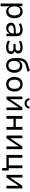

<svg xmlns="http://www.w3.org/2000/svg" viewBox="2494 -3263 949 5977"><g transform="rotate(90 2968.5 -274.5)"><path d="M91 180V-497H170V-391H174Q196 -448 238 -476.5Q280 -505 339 -505Q403 -505 450 -473Q497 -441 522 -384Q547 -327 547 -248Q547 -172 522 -114Q497 -56 450.5 -23.5Q404 9 339 9Q281 9 241.5 -19Q202 -47 182 -100H178V180ZM318 -63Q387 -63 423.5 -113Q460 -163 460 -249Q460 -335 424 -384Q388 -433 319 -433Q250 -433 213.5 -384Q177 -335 177 -249Q177 -163 213.5 -113Q250 -63 318 -63Z M857 9Q808 9 769 -11.5Q730 -32 708 -66Q686 -100 686 -141Q686 -196 717 -229Q748 -262 809 -276.5Q870 -291 960 -291H1034V-230H967Q916 -230 879.5 -226Q843 -222 819 -212.5Q795 -203 783.5 -186.5Q772 -170 772 -144Q772 -103 802 -82Q832 -61 875 -61Q913 -61 946 -80Q979 -99 1000 -131.5Q1021 -164 1021 -203V-330Q1021 -385 989 -409Q957 -433 896 -433Q857 -433 816.5 -422Q776 -411 732 -384L704 -449Q735 -468 768.5 -480Q802 -492 837.5 -498.5Q873 -505 909 -505Q968 -505 1012 -486Q1056 -467 1081 -427Q1106 -387 1106 -323V0H1031V-105H1027Q1012 -75 988.5 -49Q965 -23 932 -7Q899 9 857 9Z M1449 9Q1384 9 1329 -7Q1274 -23 1243 -51L1270 -112Q1303 -85 1350 -73.5Q1397 -62 1446 -62Q1513 -62 1545.5 -82Q1578 -102 1578 -144Q1578 -183 1552 -201Q1526 -219 1477 -219H1347V-285H1472Q1513 -285 1537.5 -304.5Q1562 -324 1562 -360Q1562 -398 1534 -416Q1506 -434 1449 -434Q1400 -434 1356 -422Q1312 -410 1276 -382L1249 -446Q1284 -475 1338.5 -490Q1393 -505 1455 -505Q1547 -505 1596 -469Q1645 -433 1645 -370Q1645 -334 1628 -304.5Q1611 -275 1576 -259V-255Q1607 -244 1625.5 -227Q1644 -210 1653 -187.5Q1662 -165 1662 -136Q1662 -70 1607 -30.5Q1552 9 1449 9Z M2018 9Q1948 9 1896 -22Q1844 -53 1816 -113Q1788 -173 1788 -257V-348Q1788 -389 1791.5 -429Q1795 -469 1807 -507Q1819 -545 1843.5 -577.5Q1868 -610 1910 -636.5Q1952 -663 2017 -680L2186 -729L2211 -657L2022 -605Q1942 -583 1904.5 -531Q1867 -479 1867 -397V-384H1871Q1885 -419 1907.5 -443.5Q1930 -468 1962 -481Q1994 -494 2035 -494Q2083 -494 2121.5 -477Q2160 -460 2188 -428Q2216 -396 2231 -350Q2246 -304 2246 -245Q2246 -166 2218 -109Q2190 -52 2139 -21.5Q2088 9 2018 9ZM2017 -63Q2085 -63 2122 -108Q2159 -153 2159 -241Q2159 -329 2121.5 -375Q2084 -421 2017 -421Q1951 -421 1913.5 -375Q1876 -329 1876 -245Q1876 -155 1913 -109Q1950 -63 2017 -63Z M2603 9Q2533 9 2481.5 -22Q2430 -53 2402.5 -110.5Q2375 -168 2375 -249Q2375 -329 2402.5 -386.5Q2430 -444 2481.5 -474.5Q2533 -505 2603 -505Q2674 -505 2724.5 -474.5Q2775 -444 2802.5 -386.5Q2830 -329 2830 -249Q2830 -168 2802.5 -110.5Q2775 -53 2724.5 -22Q2674 9 2603 9ZM2602 -67Q2669 -67 2706.5 -114Q2744 -161 2744 -249Q2744 -337 2707 -383.5Q2670 -430 2603 -430Q2536 -430 2498.5 -383.5Q2461 -337 2461 -249Q2461 -161 2498.5 -114Q2536 -67 2602 -67Z M2986 0V-496H3069V-108H3064L3325 -496H3408V0H3325L3326 -389H3330L3069 0ZM3198 -565Q3155 -565 3122 -581.5Q3089 -598 3066.5 -630.5Q3044 -663 3035 -711L3093 -724Q3103 -677 3129 -653.5Q3155 -630 3198 -630Q3239 -630 3265 -652.5Q3291 -675 3305 -724L3362 -711Q3352 -663 3329.5 -630.5Q3307 -598 3273.5 -581.5Q3240 -565 3198 -565Z M3590 0V-496H3678V-292H3931V-496H4018V0H3931V-219H3678V0Z M4200 0V-496H4283V-108H4278L4539 -496H4622V0H4539L4540 -389H4544L4283 0Z M5212 133V0H4804V-496H4892V-73H5128V-496H5216V-72H5289V133Z M5424 0V-496H5507V-108H5502L5763 -496H5846V0H5763L5764 -389H5768L5507 0Z"/></g></svg>

Font: Nunito Sans 7pt SemiCondensed
Style: Regular
Weight: 400
Width: 4
Designer: Vernon Adams
Foundry: Vernon Adams
Version: Version 3.101;gftools[0.9.27]